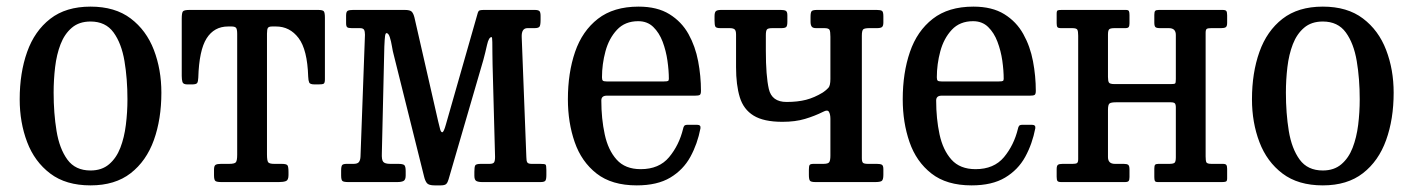

<svg xmlns="http://www.w3.org/2000/svg" viewBox="-20 -550 4269 580"><path d="M39.5 -250Q39.5 -330 62 -393.2Q84.5 -456.5 131.8 -493.2Q179 -530 253.5 -530Q327.5 -530 374.8 -494.2Q422 -458.5 444.8 -399.2Q467.5 -340 467.5 -270Q467.5 -190 444.8 -126.8Q422 -63.5 374.8 -26.8Q327.5 10 253.5 10Q179 10 131.8 -25.8Q84.5 -61.5 62 -120.8Q39.5 -180 39.5 -250ZM142 -270Q142 -208 150.8 -154.5Q159.5 -101 183.5 -68Q207.5 -35 253.5 -35Q287.5 -35 309.5 -53.8Q331.5 -72.5 343.5 -103.5Q355.5 -134.5 360.2 -172.8Q365 -211 365 -250Q365 -312 356 -365.5Q347 -419 323 -452Q299 -485 253.5 -485Q219 -485 197 -466.2Q175 -447.5 163 -416.5Q151 -385.5 146.5 -347.2Q142 -309 142 -270Z M626.5 -20.5V-37.5Q626.5 -49.5 631.5 -52.2Q636.5 -55 647.5 -55H672Q688 -55 692.2 -59.5Q696.5 -64 696.5 -82.5V-447.5Q696.5 -462 693 -466Q689.5 -470 679.5 -470H669Q627 -470 604.2 -434.2Q581.5 -398.5 579 -315.5Q578.5 -304 575.8 -299.5Q573 -295 560 -295H546Q533.5 -295 531.2 -302.2Q529 -309.5 529 -320.5V-493.5Q529 -511 532.5 -515.5Q536 -520 553 -520H940.5Q955 -520 958.2 -515.8Q961.5 -511.5 961.5 -496.5V-310.5Q961.5 -299.5 957.8 -297.2Q954 -295 942.5 -295H930.5Q916.5 -295 914 -300.8Q911.5 -306.5 911 -318.5Q908.5 -400 882 -435Q855.5 -470 814 -470H802Q792.5 -470 789.5 -466Q786.5 -462 786.5 -448.5V-83.5Q786.5 -64.5 790.2 -59.8Q794 -55 808.5 -55H830.5Q845.5 -55 848.5 -50.5Q851.5 -46 851.5 -30.5V-21Q851.5 -6 843.8 -3Q836 0 822.5 0H649.5Q635 0 630.8 -3.2Q626.5 -6.5 626.5 -20.5Z M1067 -465H1042.5Q1032 -465 1028.8 -467.8Q1025.5 -470.5 1025.5 -480V-503Q1025.5 -515 1030.5 -517.5Q1035.5 -520 1046.5 -520H1202.5Q1219 -520 1224 -514.5Q1229 -509 1232 -497L1303.5 -184Q1307 -169 1309.5 -159.8Q1312 -150.5 1316 -150.5Q1320.5 -150.5 1327 -174L1421 -503Q1423.5 -513.5 1426 -516.8Q1428.5 -520 1442.5 -520H1595Q1605.5 -520 1609.2 -516.8Q1613 -513.5 1613 -502V-490Q1613 -474 1609.8 -469.5Q1606.5 -465 1594.5 -465H1573.5Q1555 -465 1556 -438L1570 -76Q1570 -63.5 1573 -59.2Q1576 -55 1586 -55H1611.5Q1625.5 -55 1628 -52.8Q1630.5 -50.5 1630.5 -36V-21Q1630.5 -8.5 1627.5 -4.2Q1624.5 0 1612.5 0H1437Q1425 0 1419 -3.2Q1413 -6.5 1413 -19V-31Q1413 -45.5 1415.5 -50.2Q1418 -55 1433 -55H1458.5Q1469.5 -55 1472.5 -59.5Q1475.5 -64 1475.5 -76L1468 -354.5Q1467.5 -367.5 1467.5 -387.2Q1467.5 -407 1467.2 -422.5Q1467 -438 1465 -438Q1456.5 -438 1451.2 -414.2Q1446 -390.5 1440 -368.5L1335 -8Q1332.5 1 1328.2 5.5Q1324 10 1311 10H1293Q1275 10 1269.5 3Q1264 -4 1261 -17L1169.5 -384Q1166.5 -394.5 1164 -410Q1161.5 -425.5 1157.5 -437.8Q1153.5 -450 1147.5 -450Q1144.5 -450 1143.2 -441.2Q1142 -432.5 1141 -409L1133.5 -87.5Q1132.5 -67 1137.8 -61Q1143 -55 1159 -55H1182.5Q1196.5 -55 1201 -51.5Q1205.5 -48 1205.5 -33V-20Q1205.5 -7 1199.2 -3.5Q1193 0 1179.5 0H1032.5Q1018.5 0 1014.5 -3.2Q1010.5 -6.5 1010.5 -20V-34Q1010.5 -48 1013.8 -51.5Q1017 -55 1027.5 -55H1048Q1060 -55 1064.2 -60.5Q1068.5 -66 1069 -77L1082.5 -445Q1082.5 -455 1079.8 -460Q1077 -465 1067 -465Z M1695.5 -250Q1695.5 -330 1717.2 -393.2Q1739 -456.5 1786.2 -493.2Q1833.5 -530 1909 -530Q1965.5 -530 2002.2 -507.2Q2039 -484.5 2059.8 -447.2Q2080.5 -410 2089 -365Q2097.5 -320 2097.5 -275.5Q2097.5 -265.5 2093.8 -263.2Q2090 -261 2079.5 -261H1813Q1796.5 -261 1796.5 -246.5Q1796.5 -191.5 1806.8 -144Q1817 -96.5 1842.8 -67.8Q1868.5 -39 1915.5 -39Q1971 -39 2001.2 -75.2Q2031.5 -111.5 2043.5 -161Q2044.5 -166.5 2047 -169.8Q2049.5 -173 2057 -173H2086Q2097.5 -173 2096 -162.5Q2087 -115.5 2065.5 -76.2Q2044 -37 2004.8 -13.5Q1965.5 10 1903.5 10Q1828 10 1782.2 -25.8Q1736.5 -61.5 1716 -120.8Q1695.5 -180 1695.5 -250ZM1812.5 -304H1986Q1995.5 -304 1998 -305.5Q2000.5 -307 2000.5 -312Q2000.5 -337 1996.2 -366.8Q1992 -396.5 1981.8 -423.8Q1971.5 -451 1953.5 -468.5Q1935.5 -486 1908 -486Q1868 -486 1843.8 -460Q1819.5 -434 1809 -395Q1798.5 -356 1798.5 -316.5Q1798.5 -309 1801 -306.5Q1803.5 -304 1812.5 -304Z M2488.5 -439Q2488.5 -455 2485.8 -460Q2483 -465 2470 -465H2445.5Q2435 -465 2431.8 -470Q2428.5 -475 2428.5 -484.5V-499Q2428.5 -512.5 2431.8 -516.2Q2435 -520 2448.5 -520H2628.5Q2640.5 -520 2644.5 -517Q2648.5 -514 2648.5 -501V-482Q2648.5 -471.5 2644.2 -468.2Q2640 -465 2629 -465H2606Q2593 -465 2588.2 -461.8Q2583.5 -458.5 2583.5 -442V-72Q2583.5 -61.5 2587 -58.2Q2590.5 -55 2602 -55H2629Q2639 -55 2643.8 -52.5Q2648.5 -50 2648.5 -39V-22Q2648.5 -6.5 2643.2 -3.2Q2638 0 2623.5 0H2443.5Q2430 0 2426.8 -4Q2423.5 -8 2423.5 -22V-37Q2423.5 -47.5 2425.5 -51.2Q2427.5 -55 2438 -55H2467.5Q2482 -55 2485.2 -60.5Q2488.5 -66 2488.5 -80V-191Q2488.5 -204.5 2484.2 -212Q2480 -219.5 2467 -212.5Q2441 -199.5 2411.8 -190.8Q2382.5 -182 2343.5 -182Q2287 -182 2256.5 -200.8Q2226 -219.5 2214.8 -256.2Q2203.5 -293 2203.5 -347V-445.5Q2203.5 -457.5 2199.2 -461.2Q2195 -465 2184 -465H2156Q2143 -465 2140.8 -470Q2138.5 -475 2138.5 -488V-501Q2138.5 -513 2142.8 -516.5Q2147 -520 2158.5 -520H2338.5Q2348.5 -520 2353.5 -517.5Q2358.5 -515 2358.5 -504V-484Q2358.5 -472 2355 -468.5Q2351.5 -465 2340 -465H2313Q2300 -465 2296.8 -461Q2293.5 -457 2293.5 -443.5V-397Q2293.5 -320.5 2302.5 -281.2Q2311.5 -242 2356 -242Q2389.5 -242 2414.8 -248.5Q2440 -255 2465.5 -270.5Q2476.5 -278 2482.5 -284.8Q2488.5 -291.5 2488.5 -311.5Z M2707 -250Q2707 -330 2728.8 -393.2Q2750.5 -456.5 2797.8 -493.2Q2845 -530 2920.5 -530Q2977 -530 3013.8 -507.2Q3050.5 -484.5 3071.2 -447.2Q3092 -410 3100.5 -365Q3109 -320 3109 -275.5Q3109 -265.5 3105.2 -263.2Q3101.5 -261 3091 -261H2824.5Q2808 -261 2808 -246.5Q2808 -191.5 2818.2 -144Q2828.5 -96.5 2854.2 -67.8Q2880 -39 2927 -39Q2982.5 -39 3012.8 -75.2Q3043 -111.5 3055 -161Q3056 -166.5 3058.5 -169.8Q3061 -173 3068.5 -173H3097.5Q3109 -173 3107.5 -162.5Q3098.5 -115.5 3077 -76.2Q3055.5 -37 3016.2 -13.5Q2977 10 2915 10Q2839.5 10 2793.8 -25.8Q2748 -61.5 2727.5 -120.8Q2707 -180 2707 -250ZM2824 -304H2997.5Q3007 -304 3009.5 -305.5Q3012 -307 3012 -312Q3012 -337 3007.8 -366.8Q3003.5 -396.5 2993.2 -423.8Q2983 -451 2965 -468.5Q2947 -486 2919.5 -486Q2879.5 -486 2855.2 -460Q2831 -434 2820.5 -395Q2810 -356 2810 -316.5Q2810 -309 2812.5 -306.5Q2815 -304 2824 -304Z M3622 -77.5Q3622 -64.5 3624.2 -59.8Q3626.5 -55 3640 -55H3674Q3682 -55 3684.5 -51.8Q3687 -48.5 3687 -40V-11Q3687 -3 3683.2 -1.5Q3679.5 0 3671.5 0H3478Q3470 0 3468.5 -3.8Q3467 -7.5 3467 -15.5V-40.5Q3467 -49 3469.2 -52Q3471.5 -55 3479.5 -55H3512Q3524 -55 3528 -58.2Q3532 -61.5 3532 -74.5V-225.5Q3532 -234.5 3529 -237.8Q3526 -241 3516.5 -241H3351.5Q3336.5 -241 3331.8 -237.5Q3327 -234 3327 -218V-75.5Q3327 -55 3348 -55H3374.5Q3384.5 -55 3388.2 -52Q3392 -49 3392 -38V-15Q3392 -6 3389.2 -3Q3386.5 0 3378 0H3186Q3177 0 3174.5 -3.2Q3172 -6.5 3172 -16V-39Q3172 -49.5 3176 -52.2Q3180 -55 3190 -55H3220Q3229.5 -55 3233.2 -57.2Q3237 -59.5 3237 -69V-442.5Q3237 -455.5 3234.5 -460.2Q3232 -465 3219 -465H3185Q3176.5 -465 3174.2 -468.2Q3172 -471.5 3172 -480V-509Q3172 -517.5 3175.5 -518.8Q3179 -520 3187.5 -520H3381Q3388.5 -520 3390.2 -516.5Q3392 -513 3392 -504.5V-479.5Q3392 -471.5 3389.5 -468.2Q3387 -465 3379.5 -465H3347Q3335 -465 3331 -461.8Q3327 -458.5 3327 -445.5V-317.5Q3327 -305 3330 -300.5Q3333 -296 3347 -296H3517Q3528 -296 3530 -298Q3532 -300 3532 -311V-444.5Q3532 -465 3511 -465H3484.5Q3474 -465 3470.5 -468Q3467 -471 3467 -482V-505Q3467 -514 3469.5 -517Q3472 -520 3481 -520H3673Q3682 -520 3684.5 -516.8Q3687 -513.5 3687 -504V-481Q3687 -470.5 3682.8 -467.8Q3678.5 -465 3669 -465H3639Q3629 -465 3625.5 -462.8Q3622 -460.5 3622 -451Z M3762 -250Q3762 -330 3784.5 -393.2Q3807 -456.5 3854.2 -493.2Q3901.5 -530 3976 -530Q4050 -530 4097.2 -494.2Q4144.5 -458.5 4167.2 -399.2Q4190 -340 4190 -270Q4190 -190 4167.2 -126.8Q4144.5 -63.5 4097.2 -26.8Q4050 10 3976 10Q3901.5 10 3854.2 -25.8Q3807 -61.5 3784.5 -120.8Q3762 -180 3762 -250ZM3864.5 -270Q3864.5 -208 3873.2 -154.5Q3882 -101 3906 -68Q3930 -35 3976 -35Q4010 -35 4032 -53.8Q4054 -72.5 4066 -103.5Q4078 -134.5 4082.8 -172.8Q4087.5 -211 4087.5 -250Q4087.5 -312 4078.5 -365.5Q4069.5 -419 4045.5 -452Q4021.5 -485 3976 -485Q3941.5 -485 3919.5 -466.2Q3897.5 -447.5 3885.5 -416.5Q3873.5 -385.5 3869 -347.2Q3864.5 -309 3864.5 -270Z"/></svg>

Font: Besley* Narrow
Style: Regular
Weight: 400
Width: 4
Designer: Owen Earl
Foundry: indestructible type*
Version: Version 3.000; ttfautohint (v1.8.3)